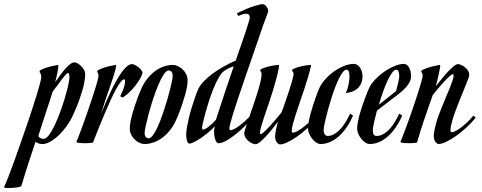

<svg xmlns="http://www.w3.org/2000/svg" viewBox="-170 -690 2334 929"><path d="M-66.9 210.9Q-75.7 214.8 -86.7 216.6Q-97.7 218.3 -108.9 219Q-120.1 219.7 -130.1 219.5Q-140.1 219.2 -147 219.2L-149.9 213.9Q-142.1 198.2 -129.2 164.8Q-116.2 131.3 -99.9 86.2Q-83.5 41 -65.2 -12.2Q-46.9 -65.4 -27.8 -121.1Q-18.6 -149.4 -8.3 -180.7Q2 -211.9 10.3 -239.7Q18.6 -267.6 24.2 -288.8Q29.8 -310.1 29.8 -317.9Q29.8 -323.2 28.6 -327.4Q27.3 -331.5 25.9 -334.5Q23.9 -337.9 22 -340.8V-348.1Q32.7 -355 47.9 -360.4Q63 -365.7 77.1 -369.1Q93.3 -373 110.8 -376L112.8 -373Q112.8 -368.2 111.3 -359.1Q109.9 -350.1 107.7 -338.9Q105.5 -327.6 102.8 -315.7Q100.1 -303.7 97.2 -293Q111.3 -312.5 124 -329.8Q136.7 -347.2 148.4 -360.1Q160.2 -373 170.7 -380.6Q181.2 -388.2 190.9 -388.2Q197.3 -388.2 206.1 -383.1Q214.8 -377.9 222.9 -369.9Q231 -361.8 236.6 -351.8Q242.2 -341.8 242.2 -332Q242.2 -314.9 238.5 -294.7Q234.9 -274.4 229 -254.2Q223.1 -233.9 216.3 -214.4Q209.5 -194.8 203.1 -179Q196.8 -163.1 191.7 -151.9Q186.5 -140.6 185.1 -137.2Q170.9 -105 151.6 -78.6Q132.3 -52.2 111.8 -33.2Q91.3 -14.2 71.5 -3.7Q51.8 6.8 37.1 6.8Q22 6.8 14.6 3.4Q7.3 0 2 -3.9Q-5.4 18.1 -12.9 40.5Q-20.5 63 -28.8 88.1Q-37.1 113.3 -46.4 143.3Q-55.7 173.3 -66.9 210.9ZM160.2 -336.9Q155.3 -336.9 147.7 -328.9Q140.1 -320.8 130.4 -307.9Q120.6 -294.9 109.1 -278.8Q97.7 -262.7 85 -247.1Q78.6 -226.6 69.1 -197.5Q59.6 -168.5 49.6 -137.9Q39.6 -107.4 30.3 -78.9Q21 -50.3 15.1 -30.8Q19.5 -25.4 26.4 -21.7Q33.2 -18.1 41 -18.1Q53.2 -18.1 67.1 -36.9Q81.1 -55.7 95 -85Q108.9 -114.3 121.8 -149.7Q134.8 -185.1 144.5 -218.3Q154.3 -251.5 160.2 -278.1Q166 -304.7 166 -316.9Q166 -318.8 165.8 -322Q165.5 -325.2 164.8 -328.6Q164.1 -332 163.1 -334.5Q162.1 -336.9 160.2 -336.9Z M279.8 0Q274.4 1 268.1 1.5Q256.8 2.9 238.8 2.9Q230.5 2.9 221.2 2.2Q211.9 1.5 202.6 0L199.7 -4.9Q202.1 -9.8 208.3 -24.9Q214.4 -40 222.4 -61.5Q230.5 -83 239.7 -109.4Q249 -135.7 258.5 -163.1Q268.1 -190.4 276.6 -216.8Q285.2 -243.2 292 -265.1Q298.8 -287.1 302.7 -302.5Q306.6 -317.9 306.6 -323.2Q306.6 -328.6 305.7 -331.5Q304.7 -334.5 303.7 -336.9Q302.2 -338.9 300.8 -340.8V-348.1Q312 -355 326.9 -360.4Q341.8 -365.7 356 -369.1Q372.1 -373 389.6 -376L392.1 -373Q392.1 -368.7 389.9 -359.4Q387.7 -350.1 384.3 -338.6Q380.9 -327.1 377 -314.9Q373 -302.7 369.4 -292Q365.7 -281.2 363 -273.4Q360.4 -265.6 359.9 -263.2Q349.1 -234.4 338.9 -202.6Q328.6 -170.9 318.8 -139.2Q330.1 -167 342.5 -195.6Q355 -224.1 367.7 -250.7Q380.4 -277.3 393.8 -301Q407.2 -324.7 419.9 -342Q432.6 -359.4 445.1 -369.6Q457.5 -379.9 468.8 -379.9Q472.2 -379.9 479 -377.2Q485.8 -374.5 493.2 -369.6Q500.5 -364.7 507.6 -357.7Q514.6 -350.6 519 -341.8Q521 -338.9 515.6 -325.4Q510.3 -312 498 -293.7Q485.8 -275.4 467.3 -255.1Q448.7 -234.9 423.8 -217.8L411.6 -224.1Q419.4 -240.2 424.1 -251.7Q428.7 -263.2 431.2 -271.7Q433.6 -280.3 434.3 -286.6Q435.1 -293 435.1 -298.8Q435.1 -306.2 430.7 -306.2Q423.8 -306.2 413.3 -292.7Q402.8 -279.3 390.4 -256.3Q377.9 -233.4 364 -202.9Q350.1 -172.4 335.7 -138.4Q321.3 -104.5 306.9 -68.8Q292.5 -33.2 279.8 0Z M510.7 -253.9Q522.5 -282.2 539.6 -304.9Q556.6 -327.6 577.1 -343.5Q597.7 -359.4 620.6 -367.7Q643.6 -376 667 -376Q677.2 -376 689.7 -370.4Q702.1 -364.7 712.9 -355Q723.6 -345.2 730.7 -331.3Q737.8 -317.4 737.8 -300.8Q737.8 -286.6 734.4 -268.3Q731 -250 725.6 -230.7Q720.2 -211.4 713.9 -192.4Q707.5 -173.3 701.7 -157.5Q695.8 -141.6 691.2 -130.4Q686.5 -119.1 684.6 -115.2Q672.9 -86.4 655.8 -64Q638.7 -41.5 618.2 -25.6Q597.7 -9.8 575 -1.5Q552.2 6.8 528.8 6.8Q518.6 6.8 506.1 1.5Q493.7 -3.9 482.9 -13.9Q472.2 -23.9 465.1 -37.6Q458 -51.3 458 -67.9Q458 -82.5 461.4 -100.8Q464.8 -119.1 470.2 -138.4Q475.6 -157.7 481.9 -176.8Q488.3 -195.8 494.1 -211.4Q500 -227.1 504.4 -238.5Q508.8 -250 510.7 -253.9ZM646 -349.1Q634.8 -349.1 621.8 -329.3Q608.9 -309.6 595.9 -278.8Q583 -248 571 -211.7Q559.1 -175.3 550 -141.6Q541 -107.9 535.4 -82.3Q529.8 -56.6 529.8 -47.9Q529.8 -33.7 535.2 -27.3Q540.5 -21 549.8 -21Q558.1 -21 567.4 -32.5Q576.7 -43.9 586.4 -63Q596.2 -82 605.7 -106.9Q615.2 -131.8 624 -158.4Q632.8 -185.1 640.4 -211.4Q647.9 -237.8 653.6 -260.3Q659.2 -282.7 662.4 -299.1Q665.5 -315.4 665.5 -321.8Q665.5 -335.9 660.2 -342.5Q654.8 -349.1 646 -349.1Z M1038.6 -605Q1038.6 -615.7 1033 -619.9Q1027.3 -624 1019 -623.5Q1010.7 -623 1001 -619.9Q991.2 -616.7 982.9 -612.8L976.6 -626Q1026.9 -650.4 1058.3 -660.2Q1089.8 -669.9 1101.6 -669.9Q1105 -669.9 1109.6 -667.2Q1114.3 -664.6 1118.2 -659.7Q1122.1 -654.8 1125 -648.7Q1127.9 -642.6 1127.9 -636.2Q1127.9 -632.3 1116.7 -603.8Q1105.5 -575.2 1089.8 -528.8Q1080.6 -501.5 1069.3 -468.8Q1058.1 -436 1045.7 -400.6Q1033.2 -365.2 1020.8 -328.6Q1008.3 -292 996.6 -257.3Q984.9 -222.7 974.4 -191.2Q963.9 -159.7 956.3 -134.8Q948.7 -109.9 944.3 -92.5Q939.9 -75.2 939.9 -68.8Q939.9 -60.1 946.8 -60.1Q952.1 -60.5 962.9 -65.7Q973.6 -70.8 987.5 -81.1Q1001.5 -91.3 1017.8 -106.2Q1034.2 -121.1 1050.8 -141.1L1061.5 -130.9Q1040 -105 1015.6 -80.8Q991.2 -56.6 967.5 -38.1Q943.8 -19.5 923.1 -8.3Q902.3 2.9 888.7 2.9Q881.8 2.9 877.4 -3.2Q873 -9.3 870.4 -18.6Q867.7 -27.8 866.7 -38.1Q865.7 -48.3 865.7 -57.1Q865.7 -61 866.9 -66.2Q868.2 -71.3 869.6 -79.1Q853.5 -62 834.7 -46.6Q815.9 -31.2 798.6 -19.8Q781.2 -8.3 767.3 -1.7Q753.4 4.9 747.6 4.9Q742.2 4.9 739 0.2Q735.8 -4.4 734.1 -11Q732.4 -17.6 731.7 -24.7Q731 -31.7 731 -37.1Q731 -54.2 734.9 -76.2Q738.8 -98.1 744.4 -121.6Q750 -145 757.1 -167.7Q764.2 -190.4 770.5 -209.2Q776.9 -228 781.7 -241Q786.6 -253.9 788.6 -257.8Q797.4 -276.9 815.4 -295.9Q833.5 -314.9 857.9 -333Q882.3 -351.1 911.4 -367.4Q940.4 -383.8 970.7 -397Q984.4 -437 996.8 -472.9Q1009.3 -508.8 1018.6 -536.6Q1027.8 -564.5 1033.2 -582.5Q1038.6 -600.6 1038.6 -605ZM875 -110.8Q883.8 -138.2 894 -169.7Q904.3 -201.2 915.3 -234.4Q926.3 -267.6 938 -301.8Q949.7 -335.9 960.9 -369.1Q947.3 -365.2 933.8 -358.2Q920.4 -351.1 912.6 -345.2Q899.9 -335.4 887 -312.3Q874 -289.1 862.3 -260Q850.6 -231 840.6 -199.7Q830.6 -168.5 823.2 -141.4Q815.9 -114.3 811.8 -95.5Q807.6 -76.7 807.6 -73.2Q807.6 -69.3 808.3 -66.2Q809.1 -63 813 -63Q816.9 -63 824.2 -66.9Q831.5 -70.8 840.1 -77.4Q848.6 -84 857.9 -92.8Q867.2 -101.6 875 -110.8Z M1172.9 -94.2Q1172.9 -94.7 1173.3 -96.2Q1173.8 -97.2 1174.8 -101.1Q1159.7 -81.5 1144 -62Q1128.4 -42.5 1113.8 -27.1Q1099.1 -11.7 1086.7 -2Q1074.2 7.8 1065.9 7.8Q1062.5 7.8 1053.7 4.9Q1044.9 2 1035.9 -4.6Q1026.9 -11.2 1019.5 -21.5Q1012.2 -31.7 1011.7 -45.9Q1011.7 -50.8 1017.8 -69.8Q1023.9 -88.9 1033.4 -116Q1043 -143.1 1053.7 -174.6Q1064.5 -206.1 1074 -236.1Q1083.5 -266.1 1089.6 -291.5Q1095.7 -316.9 1095.7 -331.1Q1095.7 -335 1094.7 -337.9Q1093.8 -340.8 1092.8 -342.8Q1091.3 -344.7 1089.8 -346.2V-353Q1100.6 -359.9 1115.7 -364.5Q1130.9 -369.1 1145 -371.6Q1161.1 -374.5 1178.7 -376L1180.7 -373Q1177.2 -347.2 1168.9 -315.7Q1160.6 -284.2 1150.4 -251.2Q1140.1 -218.3 1129.2 -186Q1118.2 -153.8 1108.9 -126.5Q1099.6 -99.1 1093.8 -78.4Q1087.9 -57.6 1087.9 -47.9Q1087.9 -41 1091.8 -41Q1095.2 -41 1102.1 -46.6Q1108.9 -52.2 1117.9 -61.3Q1127 -70.3 1137.2 -81.5Q1147.5 -92.8 1157.7 -104.7Q1168 -116.7 1177 -127.7Q1186 -138.7 1192.9 -147Q1200.7 -168.9 1210 -195.8Q1219.2 -222.7 1227.8 -248Q1236.3 -273.4 1242.4 -294.9Q1248.5 -316.4 1250 -328.1Q1251 -333.5 1250 -336.7Q1249 -339.8 1247.6 -342.3Q1245.6 -344.7 1243.7 -346.2V-353Q1254.9 -359.9 1270 -364.5Q1285.2 -369.1 1299.3 -371.6Q1315.4 -374.5 1333 -376L1335 -373Q1329.6 -347.2 1320.6 -316.9Q1311.5 -286.6 1301 -255.1Q1290.5 -223.6 1280 -193.1Q1269.5 -162.6 1261 -136.2Q1252.4 -109.9 1247.1 -89.6Q1241.7 -69.3 1241.7 -59.1Q1241.7 -52.7 1242.9 -50.3Q1244.1 -47.9 1249 -47.9Q1253.9 -48.3 1264.9 -53.5Q1275.9 -58.6 1290 -68.8Q1304.2 -79.1 1320.6 -94Q1336.9 -108.9 1353 -128.9L1363.8 -119.1Q1343.3 -93.3 1317.9 -70.1Q1292.5 -46.9 1267.3 -29.3Q1242.2 -11.7 1220.2 -1.5Q1198.2 8.8 1185.1 8.8Q1182.6 8.8 1178.7 6.8Q1174.8 4.9 1170.9 0.5Q1167 -3.9 1164.1 -11.5Q1161.1 -19 1161.1 -30.8Q1161.1 -36.6 1162.6 -45.9Q1164.1 -55.2 1166 -64.7Q1168 -74.2 1169.9 -82.3Q1171.9 -90.3 1172.9 -94.2Z M1416 -32.2Q1441.9 -32.2 1469.7 -57.9Q1497.6 -83.5 1523.9 -140.1L1538.1 -130.9Q1524.9 -100.1 1507.6 -74.7Q1490.2 -49.3 1470.2 -31.2Q1450.2 -13.2 1427.5 -3.2Q1404.8 6.8 1381.3 6.8Q1370.6 6.8 1359.9 -0.5Q1349.1 -7.8 1340.3 -19Q1331.5 -30.3 1325.9 -43.2Q1320.3 -56.2 1320.3 -67.9Q1320.3 -82.5 1323.7 -101.1Q1327.1 -119.6 1332.5 -139.6Q1337.9 -159.7 1344.2 -179.2Q1350.6 -198.7 1356.4 -215.1Q1362.3 -231.4 1366.7 -243.2Q1371.1 -254.9 1373 -258.8Q1382.8 -282.2 1401.9 -304.2Q1420.9 -326.2 1444.6 -343.3Q1468.3 -360.4 1493.9 -370.6Q1519.5 -380.9 1543 -380.9Q1550.8 -380.9 1558.1 -376.2Q1565.4 -371.6 1571.3 -363.5Q1577.1 -355.5 1580.6 -344.5Q1584 -333.5 1584 -320.8Q1584 -301.8 1578.4 -288.6Q1572.8 -275.4 1564.5 -266.4Q1556.2 -257.3 1546.1 -252.2Q1536.1 -247.1 1527.1 -244.4Q1518.1 -241.7 1511.5 -241Q1504.9 -240.2 1502.9 -240.2Q1508.3 -250.5 1511.7 -262.2Q1515.1 -273.9 1517.3 -284.9Q1519.5 -295.9 1520.3 -305.2Q1521 -314.5 1521 -320.8Q1521 -326.2 1520.3 -331.8Q1519.5 -337.4 1518.1 -342.3Q1516.6 -347.2 1513.9 -350.1Q1511.2 -353 1507.3 -353Q1499 -353 1489.7 -342Q1480.5 -331.1 1471.2 -312.5Q1461.9 -293.9 1452.6 -270Q1443.4 -246.1 1435.1 -220.2Q1426.8 -194.3 1419.7 -168.7Q1412.6 -143.1 1407.2 -121.3Q1401.9 -99.6 1398.9 -83.5Q1396 -67.4 1396 -61Q1396 -46.9 1401.6 -39.6Q1407.2 -32.2 1416 -32.2Z M1619.1 6.8Q1608.4 6.8 1597.7 -0.2Q1586.9 -7.3 1578.1 -18.3Q1569.3 -29.3 1563.7 -42.5Q1558.1 -55.7 1558.1 -67.9Q1558.1 -82.5 1561.8 -101.1Q1565.4 -119.6 1571 -139.6Q1576.7 -159.7 1583.5 -179.2Q1590.3 -198.7 1596.4 -215.1Q1602.5 -231.4 1607.2 -243.2Q1611.8 -254.9 1613.8 -258.8Q1623.5 -282.2 1644.3 -304.2Q1665 -326.2 1689.7 -343.3Q1714.4 -360.4 1739.5 -370.6Q1764.6 -380.9 1783.7 -380.9Q1799.3 -380.9 1809.1 -363.8Q1818.8 -346.7 1818.8 -320.8Q1818.8 -307.6 1812.7 -294.9Q1806.6 -282.2 1797.1 -271Q1787.6 -259.8 1776.6 -250Q1765.6 -240.2 1755.9 -232.9L1653.8 -154.8Q1645 -121.6 1639.4 -95.9Q1633.8 -70.3 1633.8 -61Q1633.8 -46.9 1637.7 -39.6Q1641.6 -32.2 1653.8 -32.2Q1679.7 -32.2 1707.5 -57.9Q1735.4 -83.5 1761.7 -140.1L1775.9 -130.9Q1762.7 -100.1 1745.4 -74.7Q1728 -49.3 1708 -31.2Q1688 -13.2 1665.3 -3.2Q1642.6 6.8 1619.1 6.8ZM1748 -353Q1738.3 -353 1727.1 -337.9Q1715.8 -322.8 1704.6 -298.6Q1693.4 -274.4 1682.6 -243.9Q1671.9 -213.4 1663.1 -183.1L1746.1 -249Q1752 -270 1756.8 -290.3Q1761.7 -310.5 1761.7 -320.8Q1761.7 -326.2 1761 -331.8Q1760.3 -337.4 1758.8 -342.3Q1757.3 -347.2 1754.6 -350.1Q1752 -353 1748 -353Z M1847.7 0Q1842.3 1 1835.9 1.5Q1824.7 2.9 1806.6 2.9Q1798.3 2.9 1789.1 2.2Q1779.8 1.5 1771 0L1767.6 -4.9Q1770 -9.8 1776.1 -24.9Q1782.2 -40 1790.3 -61.5Q1798.3 -83 1807.9 -109.4Q1817.4 -135.7 1826.7 -163.1Q1835.9 -190.4 1844.7 -216.8Q1853.5 -243.2 1860.1 -265.1Q1866.7 -287.1 1870.8 -302.5Q1875 -317.9 1875 -323.2Q1875 -328.6 1873.8 -331.5Q1872.6 -334.5 1871.6 -336.9Q1870.1 -338.9 1868.7 -340.8V-348.1Q1879.9 -355 1895 -360.4Q1910.2 -365.7 1924.3 -369.1Q1940.4 -373 1958 -376L1960 -373Q1960 -367.2 1957.5 -354Q1955.1 -340.8 1951.7 -325.7Q1948.2 -310.5 1944.6 -296.1Q1940.9 -281.7 1939 -272.9Q1954.1 -292 1969.7 -311.3Q1985.4 -330.6 1999.8 -345.7Q2014.2 -360.8 2026.4 -370.4Q2038.6 -379.9 2046.9 -379.9Q2050.3 -379.9 2058.8 -376.7Q2067.4 -373.5 2076.7 -366.9Q2085.9 -360.4 2093 -350.3Q2100.1 -340.3 2100.6 -326.2Q2100.6 -321.3 2093.8 -303.7Q2086.9 -286.1 2076.9 -261.7Q2066.9 -237.3 2055.2 -208.5Q2043.5 -179.7 2033.4 -151.9Q2023.4 -124 2016.6 -100.1Q2009.8 -76.2 2009.8 -61Q2009.8 -55.2 2011 -52.5Q2012.2 -49.8 2016.6 -49.8Q2022 -50.3 2032.7 -55.4Q2043.5 -60.5 2057.6 -70.8Q2071.8 -81.1 2088.1 -95.9Q2104.5 -110.8 2120.6 -130.9L2131.8 -121.1Q2111.3 -95.2 2085.7 -72Q2060.1 -48.8 2035.2 -31.2Q2010.3 -13.7 1988.3 -3.4Q1966.3 6.8 1952.6 6.8Q1950.2 6.8 1946.3 4.9Q1942.4 2.9 1938.5 -1.5Q1934.6 -5.9 1931.6 -13.7Q1928.7 -21.5 1928.7 -33.2Q1928.7 -39.1 1930.2 -48.1Q1931.6 -57.1 1933.6 -66.7Q1935.5 -76.2 1937.7 -84.2Q1939.9 -92.3 1940.9 -96.2Q1945.3 -113.3 1953.4 -134.5Q1961.4 -155.8 1970.7 -178.7Q1980 -201.7 1989.7 -224.4Q1999.5 -247.1 2007.3 -266.8Q2015.1 -286.6 2020 -301.5Q2024.9 -316.4 2024.9 -324.2Q2024.9 -331.1 2021 -331.1Q2016.1 -331.1 2004.2 -320.3Q1992.2 -309.6 1977.8 -293.7Q1963.4 -277.8 1948.7 -260.5Q1934.1 -243.2 1923.8 -230Q1913.6 -200.2 1902.3 -168.7Q1891.1 -137.2 1880.9 -106.7Q1870.6 -76.2 1862.1 -48.8Q1853.5 -21.5 1847.7 0Z"/></svg>

Font: Romanesco
Style: Regular
Weight: 400
Designer: Astigmatic (AOETI)
Foundry: Astigmatic (AOETI)
Version: Version 1.000